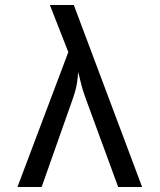

<svg xmlns="http://www.w3.org/2000/svg" viewBox="-20 -750 640 770"><path d="M50 0 254 -541 180 -730H276L550 0H454L323 -357Q310 -392 304 -419Q298 -446 293 -461Q293 -446 289 -419Q285 -392 273 -357L147 0Z"/></svg>

Font: NKDuy Mono
Style: Regular
Weight: 400
Monospace: yes
Designer: NKDuy
Foundry: NKDuy
Version: Version 2.251; ttfautohint (v1.8.4.7-5d5b)